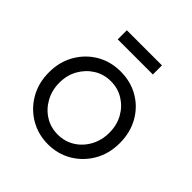

<svg xmlns="http://www.w3.org/2000/svg" viewBox="-195 -881 1044 1044"><g transform="rotate(45 327.5 -359.0)"><path d="M55 -269Q55 -349 91 -412Q127 -475 188.5 -511.5Q250 -548 328 -548Q406 -548 467.5 -512Q529 -476 564.5 -413Q600 -350 600 -269Q600 -187 563 -123.5Q526 -60 464.5 -24Q403 12 328 12Q252 12 190 -24.5Q128 -61 91.5 -124.5Q55 -188 55 -269ZM520 -269Q520 -327 494.5 -373Q469 -419 425.5 -446Q382 -473 328 -473Q274 -473 230.5 -446Q187 -419 161 -373Q135 -327 135 -269Q135 -211 161 -164Q187 -117 230.5 -90Q274 -63 328 -63Q382 -63 425.5 -90Q469 -117 494.5 -164Q520 -211 520 -269ZM193 -660V-730H463V-660Z"/></g></svg>

Font: Kosmopol Plus Jakarta Sans
Style: Regular
Weight: 400
Designer: Gumpita Rahayu
Foundry: Tokotype
Version: Version 2.006